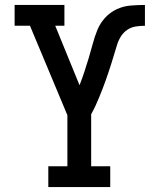

<svg xmlns="http://www.w3.org/2000/svg" viewBox="-20 -755 640 775"><path d="M175 0V-84H252V-290L101 -651H39V-735H240V-651H203L301 -411Q312 -439 321 -466.5Q330 -494 338.5 -522Q347 -550 354.5 -578.5Q362 -607 373 -634Q384 -661 404 -683Q424 -705 450.5 -717.5Q477 -730 506.5 -732.5Q536 -735 565 -735V-651Q546 -651 527.5 -648Q509 -645 493.5 -634.5Q478 -624 468 -608Q458 -592 452.5 -574Q447 -556 441.5 -538Q436 -520 430.5 -502Q425 -484 419 -466.5Q413 -449 407 -431.5Q401 -414 394 -396.5Q387 -379 380 -361.5Q373 -344 365 -327Q357 -310 348 -294V-84H425V0Z"/></svg>

Font: Iosevka Slab Medium Extended
Style: Regular
Weight: 500
Width: 7
Monospace: yes
Designer: Belleve Invis
Foundry: Belleve Invis
Version: Version 11.1.1; ttfautohint (v1.8.3)